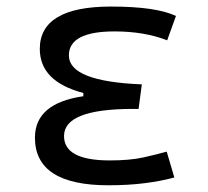

<svg xmlns="http://www.w3.org/2000/svg" viewBox="-20 -547 626 577"><path d="M305.7 9.8Q85 9.8 85 -133.3Q85 -236.8 230.5 -257.8V-267.6Q99.6 -301.8 99.6 -399.9Q99.6 -527.3 313.5 -527.3Q449.2 -527.3 508.8 -499L482.4 -425.8Q414.1 -452.6 324.2 -452.6Q187 -452.6 187 -380.4Q187 -302.2 406.2 -293.5L396.5 -219.7H379.9Q172.4 -219.7 172.4 -138.2Q172.4 -64.9 309.6 -64.9Q370.1 -64.9 409.9 -73.7Q449.7 -82.5 481 -91.3L503.9 -13.7Q465.3 -2.9 415.5 3.4Q365.7 9.8 305.7 9.8Z"/></svg>

Font: CaskaydiaMono NF SemiLight
Style: Regular
Weight: 350
Designer: Aaron Bell
Foundry: Saja Typeworks
Version: Version 2111.001; ttfautohint (v1.8.4);Nerd Fonts 3.1.1